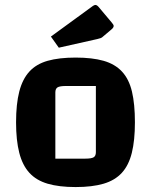

<svg xmlns="http://www.w3.org/2000/svg" viewBox="-20 -745 611 777"><path d="M286 12Q219 12 173 -1.5Q127 -15 99 -45.5Q71 -76 58 -126.5Q45 -177 45 -250Q45 -324 58 -374.5Q71 -425 99 -455.5Q127 -486 173 -499Q219 -512 286 -512Q353 -512 399 -499Q445 -486 473.5 -455.5Q502 -425 514 -374.5Q526 -324 526 -250Q526 -177 513.5 -126.5Q501 -76 473 -45.5Q445 -15 399 -1.5Q353 12 286 12ZM204 -103H325Q350 -103 359 -108.5Q368 -114 368 -129V-397H247Q222 -397 213 -391.5Q204 -386 204 -371ZM218 -552 186 -597 356 -721Q362 -725 366 -725Q372 -725 379 -717L432 -654Q440 -645 440 -640Q440 -633 430 -625L398 -598Q393 -593 388 -591Q383 -589 374 -587Z"/></svg>

Font: Changa SemiBold
Style: Regular
Weight: 600
Designer: Eduardo Rodriguez Tunni
Foundry: Eduardo Rodriguez Tunni
Version: Version 3.002; ttfautohint (v1.8.2)